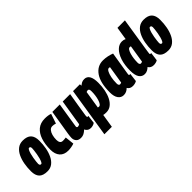

<svg xmlns="http://www.w3.org/2000/svg" viewBox="57 -1646 2763 2763"><g transform="rotate(-45 1438.5 -265.0)"><path d="M179 9Q90 9 50 -33.5Q10 -76 10 -161Q10 -236 22.5 -306.5Q35 -377 62.5 -434Q90 -491 133.5 -524Q177 -557 239 -557Q326 -557 366.5 -514.5Q407 -472 407 -386Q407 -311 394 -240.5Q381 -170 353.5 -113.5Q326 -57 283 -24Q240 9 179 9ZM186 -129Q199 -129 209.5 -150.5Q220 -172 229 -204.5Q238 -237 244 -273Q250 -309 253.5 -339.5Q257 -370 257 -386Q256 -406 248.5 -412.5Q241 -419 230 -419Q218 -419 207 -397.5Q196 -376 187 -343.5Q178 -311 172 -275Q166 -239 162.5 -208.5Q159 -178 159 -163Q160 -143 167.5 -136Q175 -129 186 -129Z M602 10Q517 10 472 -41Q427 -92 427 -182Q427 -293 455 -377.5Q483 -462 540.5 -509.5Q598 -557 687 -557Q755 -557 800 -540L750 -392Q733 -398 717.5 -400.5Q702 -403 685 -403Q654 -403 632 -377Q610 -351 599 -310Q588 -269 588 -222Q588 -187 601.5 -166Q615 -145 646 -145Q676 -145 708 -150L723 -11Q699 -2 665 4Q631 10 602 10Z M862 10Q812 10 787 -17.5Q762 -45 762 -86Q762 -115 770 -167Q778 -219 793.5 -310.5Q809 -402 832 -547H983Q962 -414 947.5 -323Q933 -232 922 -161Q920 -136 943 -136Q960 -136 979 -149L1043 -547H1194Q1175 -435 1163.5 -363Q1152 -291 1145.5 -249.5Q1139 -208 1136 -189Q1133 -170 1132.5 -164Q1132 -158 1132 -157Q1132 -138 1145 -138Q1147 -138 1150.5 -138.5Q1154 -139 1158 -141L1142 -15Q1127 -3 1105 3.5Q1083 10 1062 10Q1031 10 1008.5 -6Q986 -22 977 -45Q947 -17 920.5 -3.5Q894 10 862 10Z M1134 210 1254 -548H1393L1396 -517Q1411 -531 1433.5 -544Q1456 -557 1489 -557Q1597 -557 1597 -375Q1597 -301 1583.5 -232Q1570 -163 1542.5 -109Q1515 -55 1474 -23.5Q1433 8 1378 8Q1358 8 1343.5 6.5Q1329 5 1319 2L1286 210ZM1361 -125Q1379 -125 1394 -146Q1409 -167 1419.5 -201Q1430 -235 1435.5 -275Q1441 -315 1441 -355Q1441 -386 1434 -397Q1427 -408 1413 -408Q1405 -408 1397 -405.5Q1389 -403 1383 -400L1340 -129Q1350 -125 1361 -125Z M1917 10Q1858 10 1832 -35Q1789 10 1731 10Q1678 10 1646.5 -34Q1615 -78 1615 -159Q1615 -355 1684.5 -456Q1754 -557 1870 -557Q1918 -557 1963.5 -547Q2009 -537 2044 -523Q2027 -422 2016.5 -355.5Q2006 -289 1999.5 -249.5Q1993 -210 1990 -190.5Q1987 -171 1986 -164Q1985 -157 1985 -155Q1985 -139 1999 -139Q2007 -139 2012 -141L1996 -11Q1983 -2 1961 4Q1939 10 1917 10ZM1831 -146 1874 -415Q1865 -419 1852 -419Q1832 -419 1814.5 -387Q1797 -355 1786 -301Q1775 -247 1775 -182Q1775 -160 1782.5 -149Q1790 -138 1802 -138Q1817 -138 1831 -146Z M2342 10Q2284 10 2257 -35Q2239 -17 2214.5 -3.5Q2190 10 2160 10Q2105 10 2074 -35Q2043 -80 2043 -174Q2043 -292 2072 -378Q2101 -464 2149 -510.5Q2197 -557 2255 -557Q2290 -557 2319 -542L2350 -740H2502Q2499 -722 2493 -683Q2487 -644 2478.5 -591Q2470 -538 2461 -479.5Q2452 -421 2443 -364.5Q2434 -308 2426.5 -261Q2419 -214 2415 -184.5Q2411 -155 2411 -152Q2411 -139 2424 -139Q2430 -139 2437 -141L2420 -11Q2407 -1 2384.5 4.5Q2362 10 2342 10ZM2226 -138Q2242 -138 2256 -147L2299 -416Q2289 -419 2278 -419Q2260 -419 2246 -398Q2232 -377 2221.5 -341.5Q2211 -306 2205.5 -263.5Q2200 -221 2200 -178Q2200 -161 2207 -149.5Q2214 -138 2226 -138Z M2639 9Q2550 9 2510 -33.5Q2470 -76 2470 -161Q2470 -236 2482.5 -306.5Q2495 -377 2522.5 -434Q2550 -491 2593.5 -524Q2637 -557 2699 -557Q2786 -557 2826.5 -514.5Q2867 -472 2867 -386Q2867 -311 2854 -240.5Q2841 -170 2813.5 -113.5Q2786 -57 2743 -24Q2700 9 2639 9ZM2646 -129Q2659 -129 2669.5 -150.5Q2680 -172 2689 -204.5Q2698 -237 2704 -273Q2710 -309 2713.5 -339.5Q2717 -370 2717 -386Q2716 -406 2708.5 -412.5Q2701 -419 2690 -419Q2678 -419 2667 -397.5Q2656 -376 2647 -343.5Q2638 -311 2632 -275Q2626 -239 2622.5 -208.5Q2619 -178 2619 -163Q2620 -143 2627.5 -136Q2635 -129 2646 -129Z"/></g></svg>

Font: Georama Condensed ExtraBold
Style: Italic
Weight: 800
Width: 3
Italic angle: -9°
Designer: Jean-Baptiste Levee
Foundry: Production Type
Version: Version 1.000